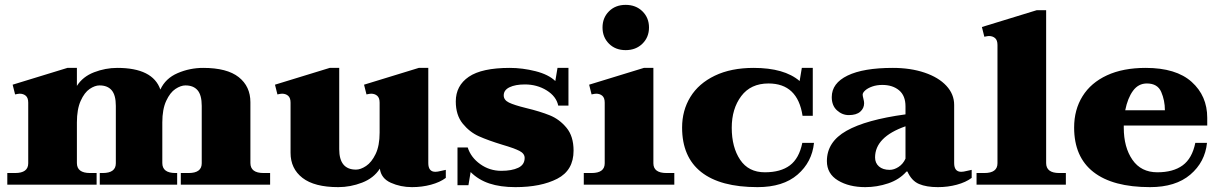

<svg xmlns="http://www.w3.org/2000/svg" viewBox="-20 -759 5011 789"><path d="M1090 -48V0H723V-48H755Q809 -48 809 -88V-324Q809 -368 792 -388Q775 -408 742 -408Q723 -408 701 -393.5Q679 -379 663 -344.5Q647 -310 647 -256V-89Q647 -48 701 -48H708V0H390V-48H402Q456 -48 456 -88V-324Q456 -368 439 -388Q422 -408 389 -408Q370 -408 348.5 -393.5Q327 -379 311.5 -344.5Q296 -310 296 -256V-89Q296 -48 350 -48H377V0H10V-48H42Q96 -48 96 -88V-337Q96 -357 86 -365.5Q76 -374 61 -374Q56 -374 42 -371L32 -411L257 -480H296V-406Q320 -444 366.5 -462Q413 -480 462 -480Q608 -480 639 -391Q660 -437 710 -458.5Q760 -480 815 -480Q913 -480 961 -442Q1009 -404 1009 -339V-89Q1009 -48 1063 -48Z M1812 -61V-28Q1788 -10 1751 0Q1714 10 1673 10Q1626 10 1586 -8Q1546 -26 1541 -66Q1516 -27 1468 -8.5Q1420 10 1370 10Q1272 10 1223 -28Q1174 -66 1174 -131V-337Q1174 -357 1164 -365.5Q1154 -374 1139 -374Q1134 -374 1120 -371L1110 -411L1335 -480H1374V-146Q1374 -62 1443 -62Q1462 -62 1484.5 -77Q1507 -92 1523.5 -126Q1540 -160 1540 -214V-337Q1540 -357 1530 -365.5Q1520 -374 1505 -374Q1500 -374 1486 -371L1476 -411L1701 -480H1740V-89Q1740 -53 1769 -53Q1778 -53 1791.5 -56.5Q1805 -60 1812 -61Z M1914 -52 1905 2H1860V-153H1902Q1915 -112 1953.5 -84.5Q1992 -57 2040 -57Q2083 -57 2109.5 -69.5Q2136 -82 2136 -110Q2136 -128 2114.5 -139Q2093 -150 2045 -164Q1986 -182 1948 -199Q1910 -216 1881.5 -251Q1853 -286 1853 -342Q1853 -407 1906.5 -443.5Q1960 -480 2075 -480Q2127 -480 2180.5 -466.5Q2234 -453 2262 -426L2271 -480H2316V-325H2274Q2266 -363 2226.5 -387.5Q2187 -412 2137 -412Q2098 -412 2074 -400.5Q2050 -389 2050 -367Q2050 -348 2071.5 -337.5Q2093 -327 2142 -315Q2200 -301 2239.5 -285Q2279 -269 2308 -234Q2337 -199 2337 -140Q2337 -59 2270 -24.5Q2203 10 2098 10Q2036 10 1991 -5Q1946 -20 1914 -52Z M2456 -646Q2456 -686 2482.5 -712.5Q2509 -739 2551 -739Q2593 -739 2620 -712.5Q2647 -686 2647 -646Q2647 -606 2620 -579.5Q2593 -553 2551 -553Q2509 -553 2482.5 -579.5Q2456 -606 2456 -646ZM2379 -48H2411Q2465 -48 2465 -88V-337Q2465 -357 2455 -365.5Q2445 -374 2430 -374Q2425 -374 2411 -371L2401 -411L2626 -480H2665V-88Q2665 -48 2719 -48H2751V0H2379Z M2783 -235Q2783 -305 2817 -360.5Q2851 -416 2917.5 -448Q2984 -480 3077 -480Q3203 -480 3266 -426L3275 -480H3320V-283H3278Q3258 -416 3138 -416Q3065 -416 3026 -364Q2987 -312 2987 -234Q2987 -154 3021.5 -102.5Q3056 -51 3123 -51Q3188 -51 3226 -79.5Q3264 -108 3277 -172H3325Q3317 -93 3257.5 -41.5Q3198 10 3093 10Q2940 10 2861.5 -52Q2783 -114 2783 -235Z M3378 -97Q3378 -176 3458.5 -221.5Q3539 -267 3701 -289V-322Q3701 -366 3674.5 -388Q3648 -410 3606 -410Q3583 -410 3564.5 -403.5Q3546 -397 3535.5 -387.5Q3525 -378 3525 -370Q3525 -365 3528 -353.5Q3531 -342 3531 -335Q3531 -314 3515 -300Q3499 -286 3468 -286Q3441 -286 3419.5 -305.5Q3398 -325 3398 -360Q3398 -417 3463 -448.5Q3528 -480 3649 -480Q3722 -480 3779.5 -460.5Q3837 -441 3869 -406.5Q3901 -372 3901 -328V-89Q3901 -53 3930 -53Q3939 -53 3952.5 -56.5Q3966 -60 3973 -61V-28Q3949 -10 3912 0Q3875 10 3834 10Q3787 10 3756.5 -3Q3726 -16 3709 -54H3705Q3676 -21 3630 -5.5Q3584 10 3536 10Q3469 10 3423.5 -17.5Q3378 -45 3378 -97ZM3701 -107V-240Q3576 -196 3576 -112Q3576 -89 3592 -75Q3608 -61 3636 -61Q3654 -61 3672.5 -73Q3691 -85 3701 -107Z M3993 -48H4025Q4079 -48 4079 -88V-574Q4079 -594 4069 -602.5Q4059 -611 4044 -611Q4039 -611 4025 -608L4015 -648L4240 -717H4279V-89Q4279 -48 4333 -48H4360V0H3993Z M4598 -243V-234Q4598 -154 4633.5 -102.5Q4669 -51 4736 -51Q4801 -51 4840 -79.5Q4879 -108 4892 -172H4940Q4932 -93 4871.5 -41.5Q4811 10 4706 10Q4553 10 4473.5 -52Q4394 -114 4394 -235Q4394 -308 4428.5 -363.5Q4463 -419 4529 -449.5Q4595 -480 4688 -480Q4813 -480 4877 -422.5Q4941 -365 4941 -275V-243ZM4604 -306H4767Q4767 -346 4752 -381Q4737 -416 4693 -416Q4658 -416 4636 -386Q4614 -356 4604 -306Z"/></svg>

Font: Taviraj Black
Style: Regular
Weight: 900
Designer: Katatrad Team
Foundry: CadsonDemak
Version: Version 1.030